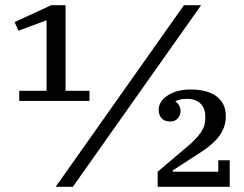

<svg xmlns="http://www.w3.org/2000/svg" viewBox="-20 -718 938 738"><path d="M54 -369H159V-640L51 -600L36 -633L177 -698H232V-369H324V-330H54ZM687 -698H753L260 0H194ZM586 -58 710 -163Q735 -185 752 -209Q769 -233 769 -261V-272Q769 -302 750.5 -320Q732 -338 700 -338Q671 -338 655 -329V-327Q663 -322 668.5 -312.5Q674 -303 674 -293Q674 -275 663.5 -263Q653 -251 633 -251Q613 -251 601.5 -263Q590 -275 590 -296Q590 -328 624.5 -351Q659 -374 713 -374Q777 -374 812.5 -347.5Q848 -321 848 -271Q848 -247 840 -226.5Q832 -206 818 -189Q804 -172 786 -157.5Q768 -143 749 -131L644 -63V-58H819V-102H863V0H586Z"/></svg>

Font: IBM Plex Serif Text
Style: Regular
Weight: 450
Designer: Mike Abbink, Paul van der Laan, Pieter van Rosmalen
Foundry: Bold Monday
Version: Version 3.001